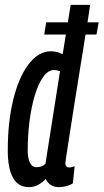

<svg xmlns="http://www.w3.org/2000/svg" viewBox="-20 -760 426 790"><path d="M223 10Q184 10 168 -24Q156 -10 138 0Q120 10 99 10Q12 10 12 -142Q12 -258 34.5 -350Q57 -442 97.5 -495.5Q138 -549 190 -549Q214 -549 238 -537L251 -618H162L170 -668H259L271 -740H351Q346 -705 340 -668H386L377 -618H332Q307 -465 288.5 -347.5Q270 -230 259.5 -162Q249 -94 249 -89Q249 -71 265 -71Q270 -71 275.5 -72.5Q281 -74 287 -76L280 -6Q268 2 252.5 6Q237 10 223 10ZM131 -72Q152 -72 167 -86L227 -467Q212 -472 203 -472Q178 -472 158 -444Q138 -416 123.5 -368.5Q109 -321 101.5 -262Q94 -203 94 -140Q94 -110 103 -91Q112 -72 131 -72Z"/></svg>

Font: Georama Extra Condensed Medium
Style: Italic
Weight: 500
Width: 2
Italic angle: -9°
Designer: Jean-Baptiste Levee
Foundry: Production Type
Version: Version 1.000